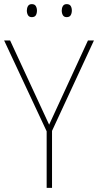

<svg xmlns="http://www.w3.org/2000/svg" viewBox="-20 -910 475 930"><path d="M218 -306 406 -714H435L232 -276V0H206V-274L0 -714H29ZM110 -859Q110 -871 115.5 -880.5Q121 -890 134 -890Q148 -890 153.5 -880.5Q159 -871 159 -859Q159 -845 153.5 -836Q148 -827 134 -827Q121 -827 115.5 -836.5Q110 -846 110 -859ZM279 -859Q279 -871 284.5 -880.5Q290 -890 303 -890Q317 -890 322.5 -881Q328 -872 328 -859Q328 -846 322.5 -836.5Q317 -827 303 -827Q290 -827 284.5 -836.5Q279 -846 279 -859Z"/></svg>

Font: Noto Sans Telugu SemiCondensed Thin
Style: Regular
Weight: 100
Width: 4
Designer: Jelle Bosma - Monotype Design Team
Foundry: Monotype Imaging Inc.
Version: Version 2.005; ttfautohint (v1.8.4.7-5d5b)